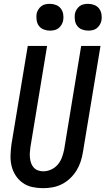

<svg xmlns="http://www.w3.org/2000/svg" viewBox="-20 -975 552 1003"><path d="M205 8Q176 8 148.5 2Q121 -4 99 -19.5Q77 -35 62 -58Q47 -81 40.5 -108Q34 -135 35 -164Q36 -193 40 -222L125 -735H226L139 -207Q137 -193 136 -178.5Q135 -164 136.5 -150Q138 -136 142.5 -123Q147 -110 156 -100Q165 -90 178 -85Q191 -80 206 -80Q226 -80 246.5 -89Q267 -98 281.5 -115Q296 -132 303.5 -152.5Q311 -173 315 -193L404 -735H505L413 -179Q409 -154 401 -130Q393 -106 379.5 -84Q366 -62 346.5 -43.5Q327 -25 303.5 -13Q280 -1 255 3.5Q230 8 205 8ZM441 -815Q424 -815 408.5 -821Q393 -827 383.5 -839.5Q374 -852 371.5 -868.5Q369 -885 371 -902Q373 -913 379.5 -924Q386 -935 395.5 -942.5Q405 -950 417 -952.5Q429 -955 440 -955Q457 -955 472.5 -949Q488 -943 497.5 -930.5Q507 -918 510 -901.5Q513 -885 510 -868Q508 -857 501.5 -846Q495 -835 485.5 -827.5Q476 -820 464 -817.5Q452 -815 441 -815ZM241 -815Q224 -815 208.5 -821Q193 -827 183.5 -839.5Q174 -852 171.5 -868.5Q169 -885 171 -902Q173 -913 179.5 -924Q186 -935 195.5 -942.5Q205 -950 217 -952.5Q229 -955 240 -955Q257 -955 272.5 -949Q288 -943 297.5 -930.5Q307 -918 310 -901.5Q313 -885 310 -868Q308 -857 301.5 -846Q295 -835 285.5 -827.5Q276 -820 264 -817.5Q252 -815 241 -815Z"/></svg>

Font: Iosevka Semibold
Style: Italic
Weight: 600
Italic angle: -9°
Monospace: yes
Designer: Belleve Invis
Foundry: Belleve Invis
Version: Version 32.5.0; ttfautohint (v1.8.4)